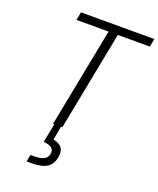

<svg xmlns="http://www.w3.org/2000/svg" viewBox="-179 -837 1010 1225"><g transform="rotate(20 326.0 -224.0)"><path d="M293 0 424.5 -675H641.5L652.5 -730H154.5L143.5 -675H361.5L230 0H238.5L213.5 127.5C263 132.5 288 148 281 185.5C275 216.5 252 235.5 182 235.5H162.5L153.5 282.5H185.5C285.5 282.5 323 250 334.5 190C346.5 129.5 319.5 103.5 267.5 92L283.5 0Z"/></g></svg>

Font: Monaspace Neon ExtraLight
Style: Italic
Weight: 200
Italic angle: -11°
Designer: Riley Cran & the Lettermatic Team
Foundry: Lettermatic
Version: Version 1.200 (Monaspace Neon)